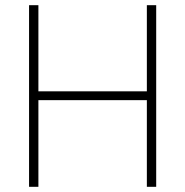

<svg xmlns="http://www.w3.org/2000/svg" viewBox="-20 -720 714 740"><path d="M546 0V-334H128V0H92V-700H128V-368H546V-700H582V0Z"/></svg>

Font: Titillium Web
Style: Thin
Weight: 200
Version: Version 1.001;PS 57.000;hotconv 1.0.70;makeotf.lib2.5.55311